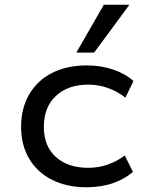

<svg xmlns="http://www.w3.org/2000/svg" viewBox="-20 -781 611 810"><path d="M345 9Q262 9 199.5 -22.5Q137 -54 103 -111.5Q69 -169 69 -246Q69 -325 103.5 -383.5Q138 -442 200 -473.5Q262 -505 346 -505Q406 -505 457.5 -487.5Q509 -470 543 -439L509 -369Q476 -395 436 -409.5Q396 -424 353 -424Q267 -424 216 -376.5Q165 -329 165 -246Q165 -164 216 -118.5Q267 -73 352 -73Q396 -73 435.5 -87Q475 -101 506 -125L541 -56Q507 -26 457 -8.5Q407 9 345 9ZM302 -559 418 -761H526L377 -559Z"/></svg>

Font: Nunito Sans 7pt SemiExpanded
Style: Regular
Weight: 400
Width: 6
Designer: Vernon Adams
Foundry: Vernon Adams
Version: Version 3.101;gftools[0.9.27]